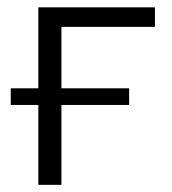

<svg xmlns="http://www.w3.org/2000/svg" viewBox="-20 -516 480 536"><path d="M87 0V-223H10V-269.5H87V-495.5H412.5V-441H151.5V-269.5H340.5V-223H151.5V0Z"/></svg>

Font: Commissioner Light
Style: Regular
Weight: 300
Designer: Kostas Bartsokas
Foundry: Kostas Bartsokas
Version: Version 1.000; ttfautohint (v1.8.3)